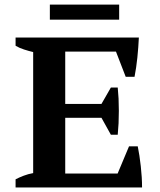

<svg xmlns="http://www.w3.org/2000/svg" viewBox="-20 -828 707 848"><path d="M593.3 -662.1Q591.3 -619.1 586.7 -574Q582 -528.8 574.2 -488.8H535.2L492.2 -600.1H268.1V-369.1H428.2L469.7 -441.4H500Q502.4 -418 503.7 -392.3Q504.9 -366.7 504.9 -338.4Q504.9 -310.1 503.7 -283.9Q502.4 -257.8 500 -232.9H469.7L428.2 -307.6H268.1V-61.5H499.5L549.8 -181.6H588.4Q592.3 -163.1 595.7 -140.6Q599.1 -118.2 601.8 -94Q604.5 -69.8 606 -45.7Q607.4 -21.5 607.4 0H48.8V-36.1Q64.9 -44.4 84.7 -52Q104.5 -59.6 126.5 -63.5V-598.1Q107.4 -602.5 86.2 -609.4Q64.9 -616.2 48.8 -626V-662.1ZM200.2 -741.2V-807.6H506.3V-741.2Z"/></svg>

Font: PT Astra Serif
Style: Bold
Weight: 700
Designer: A.Korolkova, I. Chaeva
Foundry: ParaType Ltd
Version: Version 1.002